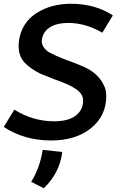

<svg xmlns="http://www.w3.org/2000/svg" viewBox="-50 -737 658 1021"><path d="M221 10Q353 10 434 -55.5Q515 -121 515 -226Q515 -261 502 -284Q469 -354 381 -388Q345 -403 312 -415L303 -418Q238 -443 206 -462Q172 -487 172 -519Q176 -571 223 -596Q255 -615 314 -615Q405 -615 494 -563L550 -655Q456 -717 328 -717Q221 -717 143.5 -667Q66 -617 51 -522L49 -494Q49 -439 79.5 -405.5Q110 -372 167 -344L243 -314Q325 -285 351 -265Q392 -239 392 -203Q392 -152 352.5 -122Q313 -92 238 -92Q125 -92 26 -154L-30 -62Q79 10 221 10ZM183 264Q268 182 281 71L177 60Q163 153 116 230Z"/></svg>

Font: Brisa Sans Medium
Style: Italic
Weight: 600
Italic angle: -8°
Designer: Dalton Maag Ltd
Foundry: Dalton Maag Ltd
Version: Version 1.101;July 10, 2019;FontCreator 11.5.0.2425 64-bit